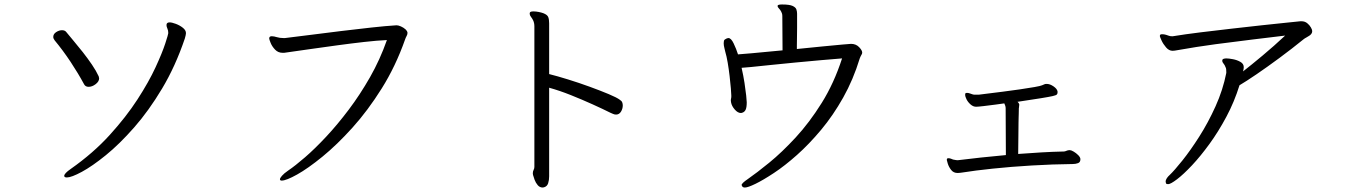

<svg xmlns="http://www.w3.org/2000/svg" viewBox="-20 -777 6040 858"><path d="M279 16Q267 16 267 9Q267 -2 296 -22Q397 -93 470.5 -174Q544 -255 594.5 -333Q645 -411 675 -476Q705 -541 718.5 -582.5Q732 -624 732 -629Q732 -641 728 -649.5Q724 -658 724 -665Q724 -677 738 -677Q748 -677 765.5 -670.5Q783 -664 797 -653Q811 -642 811 -629Q811 -622 806 -605Q764 -481 704.5 -381.5Q645 -282 579.5 -207.5Q514 -133 453 -83.5Q392 -34 345.5 -9Q299 16 279 16ZM423 -427Q423 -413 407.5 -401Q392 -389 376 -389Q362 -389 356 -400Q329 -450 295.5 -500.5Q262 -551 224 -597Q218 -605 218 -612Q218 -625 231 -633.5Q244 -642 257 -642Q270 -642 276 -634Q288 -619 308 -595.5Q328 -572 350 -544Q372 -516 391 -488Q410 -460 421 -436Q423 -430 423 -427Z M1254 -607Q1305 -613 1370.5 -621.5Q1436 -630 1506 -638.5Q1576 -647 1640 -654Q1704 -661 1752 -664Q1760 -664 1771.5 -659Q1783 -654 1792 -646Q1801 -637 1801 -630Q1801 -623 1797 -616Q1793 -609 1790 -600Q1748 -481 1686 -382Q1624 -283 1555 -206.5Q1486 -130 1421 -77Q1356 -24 1307.5 3Q1259 30 1239 30Q1231 30 1231 24Q1231 19 1240 8.5Q1249 -2 1268 -15Q1299 -36 1343 -74Q1387 -112 1437.5 -166Q1488 -220 1538.5 -287Q1589 -354 1633.5 -432Q1678 -510 1709 -598Q1665 -596 1607.5 -589.5Q1550 -583 1487.5 -574.5Q1425 -566 1365.5 -557.5Q1306 -549 1257 -542Q1253 -541 1249.5 -541Q1246 -541 1243 -541Q1223 -541 1209.5 -555Q1196 -569 1189.5 -585Q1183 -601 1183 -605Q1183 -614 1192 -615H1195Q1204 -615 1217 -611Q1230 -607 1246 -607Z M2368 -659Q2368 -675 2362 -687Q2358 -695 2352.5 -702Q2347 -709 2347 -716Q2347 -719 2348 -721Q2350 -726 2364 -726Q2375 -726 2387.5 -723.5Q2400 -721 2408 -718Q2426 -711 2430 -700.5Q2434 -690 2434 -673V-446Q2470 -437 2518.5 -422Q2567 -407 2615 -389.5Q2663 -372 2700 -356.5Q2737 -341 2750 -331Q2758 -326 2760.5 -319.5Q2763 -313 2763 -306Q2763 -291 2755 -278Q2747 -265 2733 -265Q2726 -265 2719.5 -268Q2713 -271 2708 -273Q2674 -290 2627.5 -311Q2581 -332 2531 -352Q2481 -372 2434 -385V11Q2434 28 2429.5 42Q2425 56 2411 60Q2409 61 2405 61Q2392 61 2383 50.5Q2374 40 2369 26.5Q2364 13 2362 5Q2361 2 2361 -2Q2361 -11 2364.5 -17.5Q2368 -24 2368 -31Z M3476 -705Q3476 -712 3474.5 -716.5Q3473 -721 3471 -725Q3467 -733 3461 -739Q3455 -745 3455 -750V-752Q3457 -757 3475 -757Q3508 -757 3522 -750.5Q3536 -744 3539 -734.5Q3542 -725 3542 -716V-652Q3542 -630 3541.5 -609Q3541 -588 3541 -573Q3541 -558 3541 -558Q3601 -564 3655.5 -569.5Q3710 -575 3745.5 -578Q3781 -581 3783 -581Q3805 -581 3819 -566.5Q3833 -552 3833 -542Q3833 -539 3832 -536.5Q3831 -534 3829 -531Q3825 -524 3822 -516Q3793 -421 3748 -341Q3703 -261 3649.5 -197Q3596 -133 3541.5 -84.5Q3487 -36 3438.5 -4Q3390 28 3356 44.5Q3322 61 3309 61Q3300 61 3297 56Q3294 51 3294 50Q3294 42 3322 23Q3361 -4 3417.5 -50Q3474 -96 3535.5 -162.5Q3597 -229 3652 -317Q3707 -405 3743 -516Q3703 -513 3647.5 -508Q3592 -503 3533.5 -497.5Q3475 -492 3423 -486.5Q3371 -481 3336 -477.5Q3301 -474 3294 -474Q3302 -439 3307 -406.5Q3312 -374 3314.5 -350.5Q3317 -327 3317 -320Q3317 -297 3312 -286.5Q3307 -276 3296 -273Q3295 -273 3294 -272.5Q3293 -272 3291 -272Q3277 -272 3263.5 -287.5Q3250 -303 3247 -319Q3247 -321 3246.5 -323Q3246 -325 3246 -326Q3246 -329 3246 -331L3248 -343Q3248 -346 3248 -348V-351Q3248 -359 3246 -382.5Q3244 -406 3240.5 -436.5Q3237 -467 3232 -496.5Q3227 -526 3221 -546Q3220 -552 3217 -563Q3214 -574 3214 -584Q3214 -589 3215 -594Q3216 -599 3220 -601Q3229 -607 3235 -607Q3247 -607 3258.5 -583Q3270 -559 3278 -534Q3292 -535 3339 -539Q3386 -543 3477 -552Z M4808 -65Q4808 -52 4797.5 -48Q4787 -44 4774 -44Q4684 -43 4591 -37.5Q4498 -32 4417 -23.5Q4336 -15 4280 -6Q4273 -5 4268.5 -4.5Q4264 -4 4259 -4Q4241 -4 4230.5 -17.5Q4220 -31 4215.5 -45.5Q4211 -60 4211 -62Q4211 -67 4213 -69Q4215 -70 4218 -70Q4223 -70 4229 -68Q4235 -66 4239 -64Q4247 -62 4253 -61.5Q4259 -61 4260 -61Q4309 -67 4363.5 -73Q4418 -79 4475 -84L4474 -294Q4474 -299 4472 -305Q4470 -311 4468 -315Q4455 -313 4428 -309.5Q4401 -306 4376 -303Q4351 -300 4342 -300Q4329 -300 4317.5 -310Q4306 -320 4299.5 -332.5Q4293 -345 4293 -354Q4293 -360 4295.5 -361Q4298 -362 4301 -362Q4308 -362 4317 -358.5Q4326 -355 4332 -354H4355Q4362 -355 4391 -358.5Q4420 -362 4459 -367Q4498 -372 4536.5 -377.5Q4575 -383 4603 -388Q4631 -393 4637 -396Q4643 -398 4646.5 -400Q4650 -402 4655 -402H4658Q4672 -402 4688 -391Q4704 -380 4706 -368V-364Q4706 -358 4702.5 -354.5Q4699 -351 4683.5 -347.5Q4668 -344 4631 -338Q4594 -332 4527 -322Q4535 -315 4535 -308Q4535 -305 4534 -303V-299Q4533 -297 4533 -294Q4533 -276 4532.5 -268Q4532 -260 4532 -252Q4532 -244 4531.5 -228Q4531 -212 4531 -179.5Q4531 -147 4530 -89Q4583 -93 4634 -96Q4685 -99 4734 -100Q4739 -100 4745.5 -103Q4752 -106 4759 -106H4761Q4767 -106 4778 -99.5Q4789 -93 4798 -84Q4807 -75 4808 -67Z M5796 -682Q5811 -682 5821.5 -673.5Q5832 -665 5838 -654.5Q5844 -644 5844 -638Q5844 -624 5827 -615Q5823 -612 5817 -609Q5811 -606 5806 -602Q5753 -559 5697.5 -518Q5642 -477 5595 -445Q5548 -413 5519 -396Q5496 -322 5460.5 -255.5Q5425 -189 5385 -134Q5345 -79 5307 -38.5Q5269 2 5240 24Q5211 46 5200 46Q5192 46 5190.5 42Q5189 38 5189 35Q5189 27 5194.5 19Q5200 11 5207 5Q5228 -15 5264 -60Q5300 -105 5339.5 -167Q5379 -229 5412 -302Q5445 -375 5460 -451V-455Q5460 -460 5459.5 -466.5Q5459 -473 5457 -476Q5453 -487 5447.5 -493Q5442 -499 5442 -506Q5442 -512 5447.5 -514Q5453 -516 5460 -516Q5471 -516 5489.5 -512.5Q5508 -509 5523 -500.5Q5538 -492 5538 -477Q5538 -470 5535 -458Q5571 -486 5622.5 -529Q5674 -572 5723 -618Q5658 -610 5578 -600.5Q5498 -591 5412.5 -579.5Q5327 -568 5243 -553Q5228 -550 5220 -550Q5204 -550 5191 -565Q5178 -580 5170.5 -596.5Q5163 -613 5163 -616Q5163 -622 5167 -623Q5169 -624 5174 -624Q5182 -624 5190.5 -621.5Q5199 -619 5204 -617Q5207 -616 5210 -615.5Q5213 -615 5217 -615H5221Q5276 -624 5345 -632.5Q5414 -641 5484.5 -649Q5555 -657 5618.5 -664Q5682 -671 5727.5 -675.5Q5773 -680 5791 -682Z"/></svg>

Font: Klee One SemiBold
Style: Regular
Weight: 600
Designer: Fontworks Inc.
Foundry: Fontworks Inc.
Version: Version 1.00;January 12, 2022;FontCreator 13.0.0.2683 64-bit